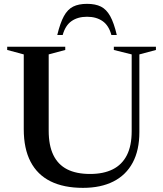

<svg xmlns="http://www.w3.org/2000/svg" viewBox="-20 -942 829 974"><path d="M648 -276.5V-666L557.5 -688.5V-705H771V-688.5L687 -666V-272Q687 -180 653.2 -117Q619.5 -54 555.5 -21.5Q491.5 11 401 11Q303.5 11 236.5 -22.2Q169.5 -55.5 135 -121.8Q100.5 -188 100.5 -286.5V-666L16.5 -688.5V-705H311V-688.5L227 -666V-279Q227 -204.5 250.5 -155.8Q274 -107 320.5 -83.2Q367 -59.5 437 -59.5Q505 -59.5 552 -83Q599 -106.5 623.5 -154.5Q648 -202.5 648 -276.5ZM421.5 -857Q374.5 -857 343 -835Q311.5 -813 298 -764.5H270.5Q285.5 -826 304.2 -860.2Q323 -894.5 351 -908.5Q379 -922.5 421.5 -922.5Q464 -922.5 492 -908.5Q520 -894.5 539 -860.2Q558 -826 572.5 -764.5H545Q532 -813 500.2 -835Q468.5 -857 421.5 -857Z"/></svg>

Font: Newsreader 60pt Medium
Style: Regular
Weight: 500
Designer: Hugues Gentile
Foundry: Production Type
Version: Version 1.003